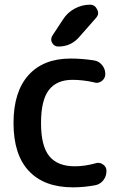

<svg xmlns="http://www.w3.org/2000/svg" viewBox="-20 -803 531 811"><path d="M246.1 -720.7Q264.6 -750 295.4 -766.6Q326.2 -783.2 360.4 -783.2Q380.9 -783.2 390.6 -762.7Q394.5 -754.9 394.5 -748Q394.5 -737.3 385.7 -727.5L315.4 -647.5Q280.3 -606.4 226.6 -606.4Q209 -606.4 200.2 -622.1Q196.3 -628.9 196.3 -635.7Q196.3 -644.5 201.2 -652.3ZM278.3 -555.7Q326.2 -555.7 377 -547.9Q397.5 -544.9 411.1 -528.3Q424.8 -511.7 424.8 -490.2Q424.8 -472.7 410.2 -460.9Q399.4 -453.1 387.7 -453.1Q382.8 -453.1 377.9 -455.1Q330.1 -465.8 286.1 -465.8Q219.7 -465.8 186.5 -422.9Q153.3 -379.9 153.3 -283.2Q153.3 -185.5 188.5 -143.1Q223.6 -100.6 295.9 -100.6Q337.9 -100.6 383.8 -113.3Q389.6 -115.2 394.5 -115.2Q405.3 -115.2 415 -108.4Q429.7 -98.6 429.7 -81.1Q429.7 -66.4 423.8 -53.7Q418 -41 407.2 -32.2Q396.5 -23.4 381.8 -20.5Q335 -11.7 288.1 -11.7Q167 -11.7 102.1 -80.6Q37.1 -149.4 37.1 -283.2Q37.1 -415 100.1 -485.4Q163.1 -555.7 278.3 -555.7Z"/></svg>

Font: Gen Jyuu GothicX Medium
Style: Regular
Weight: 500
Designer: Ryoko NISHIZUKA (kana &amp; ideographs); Paul D. Hunt (Latin, Greek &amp; Cyrillic); Wenlong ZHANG (bopomofo); Sandoll C
Version: Version 1.058.20140828